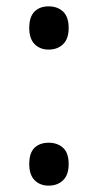

<svg xmlns="http://www.w3.org/2000/svg" viewBox="-20 -570 308 604"><path d="M133 -550Q161 -550 178.5 -533.5Q196 -517 196 -482Q196 -448 178.5 -431Q161 -414 133 -414Q106 -414 89 -431Q72 -448 72 -482Q72 -517 88.5 -533.5Q105 -550 133 -550ZM133 -121Q161 -121 178.5 -105Q196 -89 196 -54Q196 -20 178.5 -3Q161 14 133 14Q106 14 89 -3Q72 -20 72 -54Q72 -89 88.5 -105Q105 -121 133 -121Z"/></svg>

Font: Noto Sans Adlam Unjoined New
Style: Regular
Weight: 400
Designer: Mark Jamra, Neil Patel
Foundry: JamraPatel LLC
Version: Version 3.000